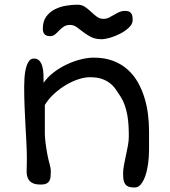

<svg xmlns="http://www.w3.org/2000/svg" viewBox="-20 -788 737 834"><path d="M197.8 -630.9Q182.1 -630.9 174.1 -638.7Q166 -646.5 166 -663.6Q166 -695.8 181.2 -716.3Q196.3 -736.8 219 -748Q241.7 -759.3 267.8 -763.4Q293.9 -767.6 315.9 -767.6Q335.4 -767.6 349.4 -758.1Q363.3 -748.5 375.5 -736.8Q387.7 -725.1 400.4 -715.6Q413.1 -706.1 430.2 -706.1Q442.4 -706.1 453.1 -711.4Q463.9 -716.8 474.9 -723.4Q485.8 -730 497.6 -735.4Q509.3 -740.7 523.9 -740.7Q536.1 -740.7 542.7 -736.6Q549.3 -732.4 552.2 -726.3Q555.2 -720.2 555.7 -713.1Q556.2 -706.1 556.2 -700.2Q556.2 -683.6 540.5 -668.7Q524.9 -653.8 503.2 -642.3Q481.4 -630.9 458.7 -624.3Q436 -617.7 421.9 -617.7Q394 -617.7 375.2 -627.4Q356.4 -637.2 341.6 -648.7Q326.7 -660.2 313.5 -669.9Q300.3 -679.7 284.2 -679.7Q267.6 -679.7 256.6 -672.1Q245.6 -664.6 236.8 -655.3Q228 -646 219 -638.4Q210 -630.9 197.8 -630.9ZM95.7 -43.9Q95.7 -51.3 96.2 -64Q96.7 -76.7 96.7 -97.2Q96.7 -130.4 94.7 -167.2Q92.8 -204.1 90.6 -243.9Q88.4 -283.7 86.7 -325.9Q85 -368.2 85 -412.6Q85 -429.7 86.4 -450.9Q87.9 -472.2 92.3 -490.5Q96.7 -508.8 105 -521.2Q113.3 -533.7 127.4 -533.7Q142.6 -533.7 151.1 -524.2Q159.7 -514.6 163.8 -499.8Q168 -484.9 168.7 -466.1Q169.4 -447.3 169.4 -428.2Q186.5 -453.1 212.9 -473.4Q239.3 -493.7 269.3 -507.8Q299.3 -522 330.1 -529.8Q360.8 -537.6 387.2 -537.6Q435.1 -537.6 471.4 -523.7Q507.8 -509.8 534.4 -485.8Q561 -461.9 578.9 -430.4Q596.7 -398.9 607.4 -363.8Q618.2 -328.6 622.8 -291.7Q627.4 -254.9 627.4 -220.7V-137.7Q627.4 -106 623.3 -76.4Q619.1 -46.9 611.3 -24.2Q603.5 -1.5 592 12.5Q580.6 26.4 565.9 26.4Q555.2 26.4 545.9 24.9Q536.6 23.4 529.5 17.8Q522.5 12.2 518.6 0.5Q514.6 -11.2 514.6 -31.7Q514.6 -50.8 518.6 -71.5Q522.5 -92.3 527.1 -113.3Q531.7 -134.3 535.6 -155.3Q539.6 -176.3 539.6 -196.8Q539.6 -219.7 538.3 -242.4Q537.1 -265.1 533.2 -287.1Q529.3 -309.1 522.2 -329.8Q515.1 -350.6 502.9 -369.6Q493.2 -385.3 482.7 -400.1Q472.2 -415 457.3 -426.8Q442.4 -438.5 421.4 -445.6Q400.4 -452.6 369.6 -452.6Q348.6 -452.6 321.8 -444.1Q294.9 -435.5 267.8 -419.7Q240.7 -403.8 216.1 -381.6Q191.4 -359.4 174.8 -332V-207Q174.8 -200.7 175.5 -190.7Q176.3 -180.7 177.7 -168.5Q179.2 -156.2 181.4 -142.6Q183.6 -128.9 186 -115.7Q189.9 -95.2 195.3 -76.7Q200.7 -58.1 200.7 -42Q200.7 -30.8 199.7 -20.5Q198.7 -10.3 194.6 -2.7Q190.4 4.9 181.6 9.3Q172.9 13.7 157.2 13.7Q147 13.7 136.2 12Q125.5 10.3 116.5 4.4Q107.4 -1.5 101.6 -12.9Q95.7 -24.4 95.7 -43.9Z"/></svg>

Font: Short Stack
Style: Regular
Weight: 400
Designer: James Grieshaber
Foundry: James Grieshaber
Version: Version 1.002